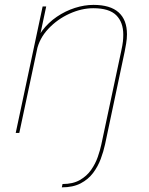

<svg xmlns="http://www.w3.org/2000/svg" viewBox="-20 -558 625 806"><path d="M239.5 228.5 242.5 214.5Q286 214.5 315.2 197.8Q344.5 181 362.5 155.2Q380.5 129.5 390.5 100.8Q400.5 72 405.5 48L488.5 -342Q494.5 -369.5 496 -383.8Q497.5 -398 497.5 -412.5Q497.5 -464.5 468 -494Q438.5 -523.5 371.5 -523.5Q322.5 -523.5 271.8 -500.5Q221 -477.5 183 -437.2Q145 -397 134 -345L121 -350.5Q131 -394.5 157 -429Q183 -463.5 218.8 -487.8Q254.5 -512 294.5 -524.8Q334.5 -537.5 372.5 -537.5Q443 -537.5 478 -506Q513 -474.5 513 -414Q513 -395.5 509.5 -375Q506 -354.5 503.5 -342L421 48Q414.5 78 402.8 109.5Q391 141 370.8 168Q350.5 195 318.5 211.8Q286.5 228.5 239.5 228.5ZM46 0 159 -531H174L61 0Z"/></svg>

Font: Epilogue Thin
Style: Italic
Weight: 250
Italic angle: -12°
Designer: Tyler Finck
Foundry: Etcetera Type Co
Version: Version 2.112